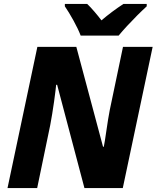

<svg xmlns="http://www.w3.org/2000/svg" viewBox="-20 -951 792 971"><path d="M18 0 169 -714H366L501 -209H505Q507 -218 510.5 -240Q514 -262 518 -290Q522 -318 526.5 -346Q531 -374 535 -394L602 -714H752L601 0H407L269 -522H264Q263 -514 260.5 -491Q258 -468 253.5 -437.5Q249 -407 244 -375Q239 -343 234 -318L168 0ZM388 -771Q375 -805 351.5 -847.5Q328 -890 308 -919V-931H421Q437 -916 458 -891.5Q479 -867 493 -848Q520 -871 547.5 -891.5Q575 -912 604 -931H722V-919Q700 -899 674 -873Q648 -847 623 -820Q598 -793 580 -771Z"/></svg>

Font: Noto Sans Disp ExtBd
Style: Italic
Weight: 800
Italic angle: -12°
Designer: Monotype Design Team
Foundry: Monotype Imaging Inc.
Version: Version 2.000;GOOG;noto-source:20170915:90ef993387c0